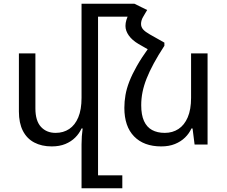

<svg xmlns="http://www.w3.org/2000/svg" viewBox="-20 -780 1227 1036"><path d="M509 166H640V236H420V-1Q420 -24 421.5 -44.5Q423 -65 426 -87H420Q408 -60 386 -38Q364 -16 332.5 -3Q301 10 259 10Q205 10 165 -11Q125 -32 103.5 -74Q82 -116 82 -178V-492H171V-195Q171 -128 201 -95.5Q231 -63 280 -63Q322 -63 353.5 -84Q385 -105 402.5 -147Q420 -189 420 -252V-760H509ZM425 -760H705V-690H425ZM783 -523 815 -572 867 -550V-533Q833 -481 809.5 -437.5Q786 -394 771 -356Q756 -318 749 -283Q742 -248 742 -212Q742 -160 757 -127Q772 -94 800.5 -78.5Q829 -63 869 -63Q911 -63 943 -84Q975 -105 993 -147Q1011 -189 1011 -252V-492H1100V0H1030L1019 -87H1013Q1001 -60 978.5 -38Q956 -16 924 -3Q892 10 850 10Q756 10 703.5 -44Q651 -98 651 -198Q651 -232 657 -267Q663 -302 678 -340.5Q693 -379 718.5 -424Q744 -469 783 -523ZM867 -550 781 -512 727 -543Q693 -563 675 -588.5Q657 -614 657 -640Q657 -656 662 -672.5Q667 -689 676 -705L705 -760L774 -726L754 -692Q747 -681 744 -670.5Q741 -660 741 -651Q741 -634 752.5 -621Q764 -608 789 -594Z"/></svg>

Font: Noto Sans Armenian
Style: Regular
Weight: 400
Designer: Monotype Design Team
Foundry: Monotype Imaging Inc.
Version: Version 2.007